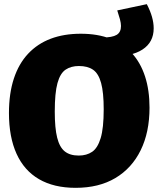

<svg xmlns="http://www.w3.org/2000/svg" viewBox="-20 -887 772 922"><path d="M343 15Q239 15 167.5 -26.5Q96 -68 59.5 -148.5Q23 -229 23 -344Q23 -438 46.5 -509.5Q70 -581 115 -629Q160 -677 223.5 -701Q287 -725 368 -725Q449 -725 510.5 -701Q572 -677 613.5 -631.5Q655 -586 676.5 -520Q698 -454 698 -370Q698 -252 655.5 -165.5Q613 -79 534 -32Q455 15 343 15ZM358 -140Q396 -140 422.5 -158Q449 -176 463.5 -224Q478 -272 478 -362Q478 -443 465.5 -488.5Q453 -534 427 -552Q401 -570 359 -570Q321 -570 295 -552.5Q269 -535 256 -488Q243 -441 243 -351Q243 -272 254.5 -226Q266 -180 291 -160Q316 -140 358 -140ZM514 -618 472 -707Q519 -707 540 -719.5Q561 -732 561 -762Q561 -776 556 -794.5Q551 -813 543 -837L685 -867Q702 -834 710 -805.5Q718 -777 718 -751Q718 -684 664 -649Q610 -614 514 -618Z"/></svg>

Font: Bitter Thin Black
Style: Regular
Weight: 900
Version: Version 3.020